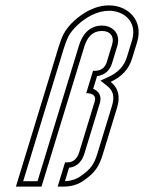

<svg xmlns="http://www.w3.org/2000/svg" viewBox="-20 -693 574 713"><path d="M215.3 -565C209.3 -553 203.4 -537.3 197.5 -518L39.1 0H134.1L292.5 -518C302.5 -550.7 319.9 -578 359.8 -578C388.5 -578 405.7 -558.1 396.2 -527L376.6 -463C369.9 -441 354.9 -430 331.5 -430H325.5L300.2 -347C321.6 -347 338.8 -339.1 331.7 -316L274.5 -129C268 -107.7 255.9 -90 229.6 -90H221.6L194.1 0H215.1C244.4 0 269.7 -7.5 291 -22.5C329.8 -49.9 347 -71.5 361.2 -118L415 -294C427.4 -334.7 419.4 -366.3 391 -389C432.1 -407.7 458.6 -436.7 470.6 -476L489.3 -537C513.4 -616 456.7 -673 384.8 -673C360.2 -673 335.2 -666.7 310 -654C273.7 -635.8 233.3 -601 215.3 -565ZM233.2 -556.1C248.4 -586.5 286.1 -619.6 319 -636.1C341.9 -647.6 363.7 -653 384.8 -653C395.9 -653 406.5 -651.4 416.1 -648.5C459.4 -635.4 486.7 -596.9 470.1 -542.8L451.5 -481.8C441.2 -448.2 419.4 -423.9 382.7 -407.2L353.1 -393.7L378.5 -373.4C400 -356.3 406.6 -335 395.8 -299.8L342 -123.8C328.8 -80.5 316.2 -64.8 279.4 -38.8C263.1 -27.3 243.8 -21.1 221.2 -20.1L236.5 -70.3C271.1 -73.7 286.7 -100.5 293.6 -123.2L350.8 -310.2C354.4 -321.9 354.5 -334.9 347.9 -345.8C342.3 -355.1 332.7 -360.5 326 -363L340.5 -410.4C367.9 -413.4 387.8 -431.1 395.8 -457.2L415.3 -521.2C417.5 -528.3 418.7 -535.5 418.8 -542.5C419.3 -576.8 391.6 -598 359.8 -598C307.5 -598 284.1 -559.1 273.3 -523.8L119.3 -20H66.1L216.6 -512.2C222.3 -530.8 227.9 -545.5 233.2 -556.1Z"/></svg>

Font: Din Kursivschrift
Style: EngGhost
Weight: 400
Version: Version 1.089